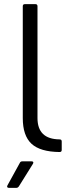

<svg xmlns="http://www.w3.org/2000/svg" viewBox="-20 -717 318 927"><path d="M268 17Q174 16 132 -23Q90 -62 90 -147V-687Q90 -697 100 -697H151Q161 -697 161 -687V-147Q161 -45 268 -44Q278 -44 278 -34V7Q278 17 268 17ZM16 178 76 69Q79 62 88 62H133Q139 62 140.5 65.5Q142 69 139 74L71 183Q66 190 59 190H23Q17 190 15 186.5Q13 183 16 178Z"/></svg>

Font: Amber EN
Style: Regular
Weight: 400
Designer: Jeremy Tribby
Foundry: Tribby Type Co.
Version: Version 1.403 November 24, 2021